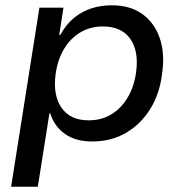

<svg xmlns="http://www.w3.org/2000/svg" viewBox="-20 -526 695 726"><path d="M22 180 129 -497H220L204 -394H208Q230 -434 260 -458.5Q290 -483 326 -494.5Q362 -506 403 -506Q472 -506 518 -473Q564 -440 584 -382Q604 -324 593 -248Q584 -172 548.5 -114.5Q513 -57 457 -24Q401 9 328 9Q267 9 226.5 -19Q186 -47 170 -97L167 -98L123 180ZM315 -71Q365 -71 402.5 -94.5Q440 -118 464 -159.5Q488 -201 495 -256Q505 -334 472 -380Q439 -426 369 -426Q321 -426 283 -403Q245 -380 221 -339Q197 -298 190 -243Q180 -165 213 -118Q246 -71 315 -71Z"/></svg>

Font: Nunito Sans 7pt Medium
Style: Italic
Weight: 500
Italic angle: -9°
Designer: Vernon Adams
Foundry: Vernon Adams
Version: Version 3.101;gftools[0.9.27]